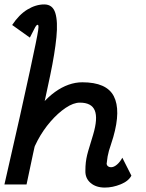

<svg xmlns="http://www.w3.org/2000/svg" viewBox="-42 -834 662 868"><path d="M149 -365Q177 -397 207 -418.5Q237 -440 268 -451Q299 -462 330 -462Q440 -462 472.5 -399Q505 -336 470 -214Q464 -193 459 -179Q454 -165 450.5 -152.5Q447 -140 444.5 -126.5Q442 -113 440 -93Q441 -86 446.5 -82Q452 -78 460 -78Q473 -78 487 -90Q501 -102 511 -121L552 -40Q539 -15 503 -0.5Q467 14 432 14Q392 14 367.5 -7Q343 -28 344 -62Q344 -83 346 -100Q348 -117 352 -133.5Q356 -150 363 -172Q370 -194 379 -225Q401 -299 386.5 -334.5Q372 -370 319 -370Q290 -370 255 -346.5Q220 -323 186.5 -284.5Q153 -246 128 -199Q103 -152 93 -105ZM158 -814Q196 -814 208 -775.5Q220 -737 213 -665.5Q206 -594 185 -493.5Q164 -393 136 -268.5Q108 -144 78 0H-22Q20 -183 48 -308Q76 -433 93 -512.5Q110 -592 119 -635.5Q128 -679 130.5 -697Q133 -715 131.5 -718.5Q130 -722 128 -722Q122 -722 112.5 -702Q103 -682 93 -664L13 -721Q44 -768 82 -791Q120 -814 158 -814Z"/></svg>

Font: Victor Mono Thin
Style: Italic
Weight: 100
Italic angle: -12°
Monospace: yes
Designer: Rune Bjørnerås
Version: Version 1.561;gftools[0.9.30]